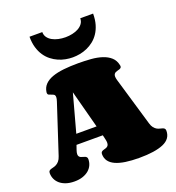

<svg xmlns="http://www.w3.org/2000/svg" viewBox="-186 -1216 1244 1359"><g transform="rotate(-20 435.5 -536.0)"><path d="M267.6 -313H420.4L345.2 -597.2ZM141.6 0Q105.5 0 78.1 -9.3Q50.8 -18.6 32.5 -34.4Q14.2 -50.3 4.9 -71Q-4.4 -91.8 -4.4 -115.2Q-4.4 -127 1 -132.1Q6.3 -137.2 15.1 -140.1Q23.9 -143.1 34.9 -145.5Q45.9 -147.9 57.1 -154.3Q68.4 -160.6 78.6 -172.6Q88.9 -184.6 96.2 -207L216.3 -573.2Q219.7 -583.5 221.4 -591.3Q223.1 -599.1 223.1 -605Q223.1 -620.1 214.8 -625.5Q206.5 -630.9 196.5 -633.8Q186.5 -636.7 178.2 -640.9Q169.9 -645 169.9 -657.7Q169.9 -661.1 170.4 -663.1Q175.3 -696.8 197.3 -719Q219.2 -741.2 255.6 -754.2Q292 -767.1 341.3 -772.5Q390.6 -777.8 450.2 -777.8Q500.5 -777.8 546.6 -774.2Q592.8 -770.5 629.9 -758.3Q667 -746.1 691.9 -723.6Q716.8 -701.2 724.6 -663.1Q725.6 -658.2 725.6 -656.2Q725.6 -647.9 720.9 -643.8Q716.3 -639.6 709.5 -637.2Q702.6 -634.8 694.8 -633.1Q687 -631.3 680.2 -627.9Q673.3 -624.5 668.7 -617.9Q664.1 -611.3 664.1 -599.6Q664.1 -589.4 668.5 -573.2L776.4 -207Q782.7 -185.1 792.5 -172.9Q802.2 -160.6 813.2 -154.3Q824.2 -147.9 835.2 -145.5Q846.2 -143.1 855 -140.1Q863.8 -137.2 869.1 -132.1Q874.5 -127 874.5 -115.2Q874.5 -54.2 811.5 -27.1Q748.5 0 629.4 0Q571.8 0 527.1 -6.6Q482.4 -13.2 451.7 -27.1Q420.9 -41 405 -63Q389.2 -85 389.2 -115.2Q389.2 -125.5 393.8 -130.6Q398.4 -135.7 405.3 -138.4Q412.1 -141.1 420.4 -143.1Q428.7 -145 435.5 -148.7Q442.4 -152.3 447 -159.4Q451.7 -166.5 451.7 -179.7Q451.7 -190.9 448.2 -205.1L440.4 -238.8H242.2L230.5 -205.1Q224.1 -186.5 224.1 -174.8Q224.1 -163.6 228.8 -157.5Q233.4 -151.4 240.2 -148.2Q247.1 -145 255.4 -143.1Q263.7 -141.1 270.5 -138.4Q277.3 -135.7 282 -130.4Q286.6 -125 286.6 -115.2Q286.6 -91.8 277.3 -71Q268.1 -50.3 249.8 -34.4Q231.4 -18.6 204.3 -9.3Q177.2 0 141.6 0ZM430.7 -829.6Q404.8 -829.6 377.2 -834.7Q349.6 -839.8 323 -851.6Q296.4 -863.3 272.5 -882.1Q248.5 -900.9 230.5 -927.7Q212.4 -954.6 201.9 -990.2Q191.4 -1025.9 191.4 -1071.8H287.6Q287.6 -1048.8 299.8 -1031.7Q312 -1014.6 332.3 -1003.4Q352.5 -992.2 378.2 -986.6Q403.8 -981 430.7 -981Q457 -981 482.9 -986.6Q508.8 -992.2 528.8 -1003.4Q548.8 -1014.6 561.3 -1031.7Q573.7 -1048.8 573.7 -1071.8H670.4Q670.4 -1025.9 659.9 -990.2Q649.4 -954.6 631.3 -927.7Q613.3 -900.9 589.6 -882.1Q565.9 -863.3 539.1 -851.6Q512.2 -839.8 484.4 -834.7Q456.5 -829.6 430.7 -829.6Z"/></g></svg>

Font: Corben
Style: Bold
Weight: 700
Designer: vernon adams
Foundry: vernon adams
Version: Version 1.101; ttfautohint (v1.6)